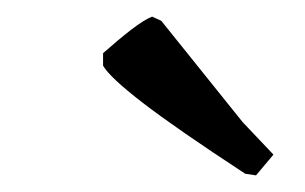

<svg xmlns="http://www.w3.org/2000/svg" viewBox="-20 -723 367 231"><path d="M288 -512 275 -514Q191 -569 151.5 -599.5Q112 -630 104 -644V-659Q122 -675 137.5 -687Q153 -699 163 -703L174 -698L272 -576L309 -537Z"/></svg>

Font: Labrada SemiBold
Style: Italic
Weight: 600
Italic angle: -7°
Designer: Mercedes Jáuregui
Foundry: Omnibus-Type Team
Version: Version 1.000; ttfautohint (v1.8.4.7-5d5b)